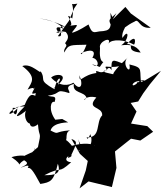

<svg xmlns="http://www.w3.org/2000/svg" viewBox="-20 -912 902 1052"><path d="M283 -256C243 -311 259 -363 279 -353C293 -393 266 -377 242 -388C321 -397 277 -428 359 -402C369 -412 326 -437 385 -452C374 -399 444 -412 454 -376C426 -342 442 -395 508 -378C448 -311 543 -332 540 -280C503 -243 536 -155 454 -159C457 -161 456 -133 475 -177C502 -103 433 -66 409 -149C429 -69 421 -93 392 -81C434 -92 504 -122 497 -114C488 -123 443 -133 373 -113C403 -67 352 -165 308 -153C372 -115 322 -181 364 -198C273 -191 308 -171 257 -197C271 -246 363 -240 353 -242L321 -260ZM729 -454C684 -418 708 -498 793 -454C766 -496 705 -453 756 -435C739 -534 772 -539 689 -559C702 -492 641 -563 680 -597C646 -565 568 -489 615 -502C589 -509 514 -518 568 -529C534 -569 592 -524 661 -561C595 -586 589 -594 591 -527C570 -567 564 -498 516 -521C490 -530 523 -490 518 -513C426 -505 416 -445 415 -500C441 -435 415 -415 382 -459C357 -443 307 -435 260 -487C291 -516 383 -504 268 -425C317 -453 287 -445 307 -471C313 -487 295 -494 278 -423C182 -478 237 -471 201 -524C210 -496 152 -570 102 -550C184 -488 153 -461 131 -421C187 -447 151 -404 173 -436C154 -399 147 -394 176 -402C164 -362 196 -353 190 -376C156 -400 143 -404 115 -337C6 -307 16 -255 75 -318C72 -253 44 -304 50 -321C101 -318 29 -326 115 -329C38 -252 81 -269 134 -315C101 -306 119 -204 172 -242C132 -272 133 -187 188 -231C194 -149 209 -201 188 -106C130 -58 185 -94 117 -60C122 -38 196 -24 170 -102C174 -18 136 -80 43 -51C122 2 57 -1 112 -34C137 -19 134 -12 94 6C97 8 150 -20 132 8C147 7 156 12 201 96C257 86 274 83 297 -15C316 40 285 48 223 48C328 -7 291 47 370 -23C313 -29 367 -73 352 -46C394 -62 358 -67 365 -50C402 -130 408 -136 371 -151L418 -69L461 -30L450 22L416 120L465 82L593 113L618 8L610 -82L698 -152L749 -142L819 -190L787 -221L698 -235L728 -301L696 -348L737 -356L765 -401L801 -450L862 -524L761 -463L732 -461ZM618 -840C585 -807 569 -809 588 -775C616 -762 603 -806 585 -842C590 -757 591 -743 525 -740C490 -733 484 -729 465 -778C418 -748 380 -730 374 -734C419 -790 404 -773 360 -771C398 -773 318 -857 376 -811C393 -919 347 -880 404 -892L387 -867L357 -797L297 -714C343 -703 277 -784 338 -764C316 -778 263 -800 196 -811C258 -803 306 -784 330 -753C261 -787 296 -718 325 -734C259 -728 297 -747 340 -737C370 -703 337 -684 337 -674C357 -658 326 -652 332 -624C356 -671 366 -664 454 -667C429 -600 418 -615 425 -621C472 -643 512 -640 486 -595C521 -592 530 -529 484 -560C545 -545 513 -532 546 -572C528 -577 525 -611 528 -649C518 -685 596 -716 574 -673C593 -701 666 -694 713 -668C719 -662 736 -740 675 -670C725 -674 659 -632 751 -624C725 -668 687 -668 644 -664C687 -689 690 -765 651 -704C641 -742 691 -785 649 -758C657 -749 670 -772 718 -794C743 -814 740 -753 806 -760L697 -838L667 -874L598 -806Z"/></svg>

Font: Hussar Lance
Style: ExBdObl
Weight: 700
Foundry: Cannot Into Space Fonts, PlusOne Fonts
Version: Version 2.270